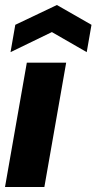

<svg xmlns="http://www.w3.org/2000/svg" viewBox="-27 -746 385 766"><path d="M-7 0 80 -496H237L150 0ZM15 -538 34 -647 200 -726 338 -647 319 -538 180 -618Z"/></svg>

Font: Rethink Sans ExtraBold
Style: Italic
Weight: 800
Italic angle: -10°
Designer: The Rethink Sans project authors (Hans Thiessen). DM Sans designed by Colophon Foundry.
Foundry: Rethink Communications LLC
Version: Version 1.001